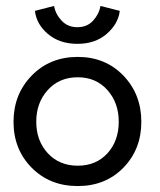

<svg xmlns="http://www.w3.org/2000/svg" viewBox="-20 -614 540 646"><path d="M383 -577.5Q378 -534 339.2 -500.2Q300.5 -466.5 240.5 -466.5Q180.5 -466.5 141.5 -499.5Q102.5 -532.5 97.5 -577.5L162 -594Q166.5 -567 187 -544.8Q207.5 -522.5 240.5 -522.5Q273.5 -522.5 293.5 -544.8Q313.5 -567 318 -594ZM241.5 12Q147.5 12 86.5 -49.8Q25.5 -111.5 25.5 -204Q25.5 -297 86.8 -359.8Q148 -422.5 241.5 -422.5Q334.5 -422.5 395 -359.8Q455.5 -297 455.5 -204Q455.5 -111.5 395.2 -49.8Q335 12 241.5 12ZM379.5 -204.5Q379.5 -268.5 341.2 -311.2Q303 -354 241.5 -354Q179.5 -354 140.8 -311.2Q102 -268.5 102 -204.5Q102 -140.5 140.8 -98.5Q179.5 -56.5 241.5 -56.5Q303.5 -56.5 341.5 -98.2Q379.5 -140 379.5 -204.5Z"/></svg>

Font: League Spartan
Style: Regular
Weight: 350
Foundry: The League of Moveable Type
Version: Version 2.002